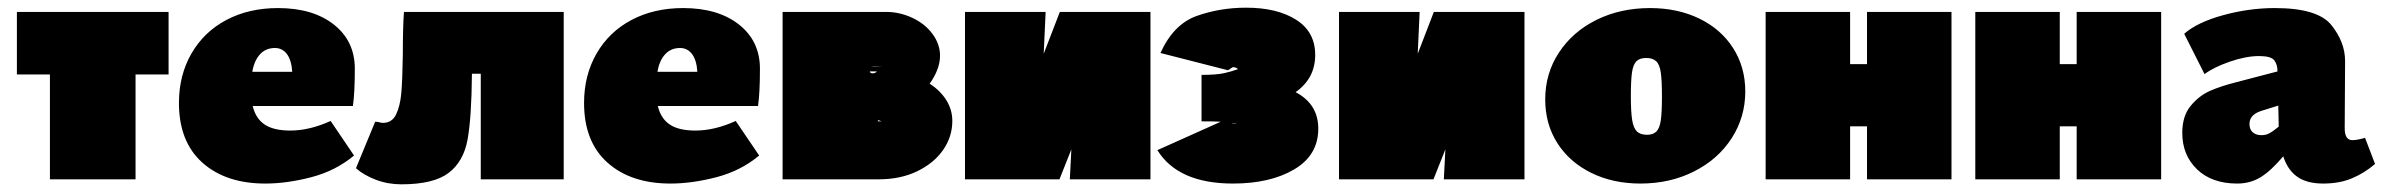

<svg xmlns="http://www.w3.org/2000/svg" viewBox="-20 -467 6205 500"><path d="M419 -273H333V0H110V-273H24V-436H419Z M841 -152 902 -62Q854 -22 790.5 -5.5Q727 11 671 11Q568 11 507 -43.5Q446 -98 446 -199Q446 -271 478.5 -327.5Q511 -384 569.5 -415Q628 -446 704 -446Q795 -446 849.5 -403Q904 -360 904 -288Q904 -225 899 -191H638Q646 -158 669.5 -142.5Q693 -127 736 -127Q786 -127 841 -152ZM637 -280H741Q739 -311 727 -326.5Q715 -342 696 -342Q672 -342 657 -325.5Q642 -309 637 -280Z M1448 0H1232V-275H1209Q1208 -160 1197.5 -103Q1187 -46 1148 -16.5Q1109 13 1025 13Q990 13 958.5 1Q927 -11 907 -29L957 -150Q963 -150 968.5 -148.5Q974 -147 977 -147Q1001 -147 1011.5 -169Q1022 -191 1025 -224Q1028 -257 1029 -324Q1029 -397 1032 -436H1448Z M1896 -152 1957 -62Q1909 -22 1845.5 -5.5Q1782 11 1726 11Q1623 11 1562 -43.5Q1501 -98 1501 -199Q1501 -271 1533.5 -327.5Q1566 -384 1624.5 -415Q1683 -446 1759 -446Q1850 -446 1904.5 -403Q1959 -360 1959 -288Q1959 -225 1954 -191H1693Q1701 -158 1724.5 -142.5Q1748 -127 1791 -127Q1841 -127 1896 -152ZM1692 -280H1796Q1794 -311 1782 -326.5Q1770 -342 1751 -342Q1727 -342 1712 -325.5Q1697 -309 1692 -280Z M2460 -152Q2460 -111 2436 -76.5Q2412 -42 2368.5 -21Q2325 0 2268 0H2018V-436H2287Q2323 -436 2356 -420.5Q2389 -405 2408.5 -378.5Q2428 -352 2428 -322Q2428 -287 2401 -249Q2429 -231 2444.5 -206Q2460 -181 2460 -152ZM2249 -294H2277Q2270 -294 2262.5 -294.5Q2255 -295 2249 -294ZM2253 -276Q2257 -276 2261 -278.5Q2265 -281 2262 -281H2245Q2246 -276 2253 -276ZM2276 -151Q2275 -151 2270.5 -153Q2266 -155 2266 -152V-151Z M2976 0H2766L2770 -78L2739 0H2493V-436H2703L2698 -327L2740 -436H2976Z M3413 -132Q3413 -63 3350.5 -26Q3288 11 3191 11Q3048 11 2994 -76L3159 -150Q3145 -151 3109 -151V-272Q3148 -272 3168 -276.5Q3188 -281 3204 -287Q3199 -292 3191 -292H3192Q3192 -294 3178 -284L3002 -329Q3036 -404 3096.5 -425.5Q3157 -447 3225 -447Q3306 -447 3355.5 -415.5Q3405 -384 3405 -324Q3405 -263 3354 -227Q3413 -196 3413 -132ZM3202 -144 3187 -147Q3193 -144 3202 -144Z M3950 0H3740L3744 -78L3713 0H3467V-436H3677L3672 -327L3714 -436H3950Z M4004 -208Q4004 -276 4040 -330.5Q4076 -385 4138 -415.5Q4200 -446 4277 -446Q4349 -446 4405.5 -418.5Q4462 -391 4493.5 -341.5Q4525 -292 4525 -229Q4525 -162 4489.5 -107Q4454 -52 4391.5 -20.5Q4329 11 4252 11Q4180 11 4123.5 -17Q4067 -45 4035.5 -94.5Q4004 -144 4004 -208ZM4308 -215Q4308 -257 4305 -278Q4302 -299 4293 -307.5Q4284 -316 4267 -316Q4250 -316 4241.5 -307.5Q4233 -299 4230 -278.5Q4227 -258 4227 -217Q4227 -175 4230.5 -154Q4234 -133 4243 -124.5Q4252 -116 4269 -116Q4285 -116 4293.5 -124.5Q4302 -133 4305 -153.5Q4308 -174 4308 -215Z M5062 -436V0H4842V-138H4798V0H4578V-436H4798V-300H4842V-436Z M5608 -436V0H5388V-138H5344V0H5124V-436H5344V-300H5388V-436Z M6165 -40Q6137 -16 6104.5 -2.5Q6072 11 6030 11Q5987 11 5962 -7Q5937 -25 5926 -60Q5894 -22 5867 -5.5Q5840 11 5806 11Q5740 11 5701.5 -26Q5663 -63 5663 -121Q5663 -165 5685 -191.5Q5707 -218 5735.5 -230.5Q5764 -243 5804 -253L5911 -281Q5911 -299 5902.5 -310Q5894 -321 5863 -321Q5829 -321 5787 -306.5Q5745 -292 5721 -274L5668 -379Q5702 -409 5769.5 -427.5Q5837 -446 5904 -446Q6016 -446 6051.5 -401.5Q6087 -357 6087 -308L6086 -133Q6086 -102 6106 -102Q6118 -102 6139 -108ZM5914 -137V-147L5913 -192L5868 -178Q5838 -168 5838 -144Q5838 -130 5846.5 -122.5Q5855 -115 5869 -115Q5880 -115 5888 -119Q5896 -123 5903.5 -129Q5911 -135 5914 -137Z"/></svg>

Font: Ysabeau Black
Style: Regular
Weight: 900
Designer: Christian Thalmann (Catharsis Fonts)
Version: Version 0.003